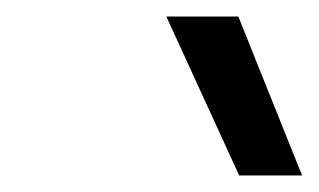

<svg xmlns="http://www.w3.org/2000/svg" viewBox="-20 -752 385 232"><path d="M269 -540 181 -732H268L345 -540Z"/></svg>

Font: Gully ECD Medium
Style: Regular
Weight: 500
Width: 2
Designer: jaikishan Patel
Foundry: MagicType
Version: Version 1.000;Glyphs 3.2 (3242)